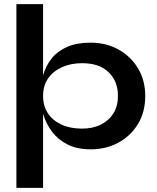

<svg xmlns="http://www.w3.org/2000/svg" viewBox="-20 -716 764 936"><path d="M422 12Q356 12 309.5 -11.5Q263 -35 234 -73.5Q205 -112 191 -158Q177 -204 177 -248Q177 -303 190.5 -350Q204 -397 233 -432.5Q262 -468 308.5 -488Q355 -508 422 -508Q497 -508 557 -475Q617 -442 652.5 -383.5Q688 -325 688 -248Q688 -169 652 -110.5Q616 -52 556 -20Q496 12 422 12ZM380 -89Q433 -89 472.5 -109Q512 -129 533.5 -164.5Q555 -200 555 -248Q555 -320 509.5 -364Q464 -408 380 -408Q327 -408 283.5 -389Q240 -370 215 -334.5Q190 -299 190 -248Q190 -200 213 -164.5Q236 -129 279 -109Q322 -89 380 -89ZM60 -696H190V-365V200H60Z"/></svg>

Font: Syne
Style: Bold
Weight: 700
Designer: Lucas Descroix
Foundry: Bonjour Monde
Version: Version 2.200